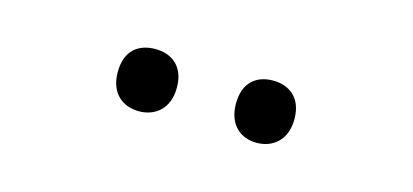

<svg xmlns="http://www.w3.org/2000/svg" viewBox="-27 -828 635 295"><g transform="rotate(15 290.0 -680.5)"><path d="M149 -681C149 -647 170 -631 196 -631C221 -631 243 -647 243 -681C243 -716 221 -730 196 -730C170 -730 149 -716 149 -681ZM337 -681C337 -647 358 -631 383 -631C408 -631 430 -647 430 -681C430 -716 408 -730 383 -730C358 -730 337 -716 337 -681Z"/></g></svg>

Font: Noto Sans Buginese
Style: Regular
Weight: 400
Designer: Monotype Design Team
Foundry: Monotype Imaging Inc.
Version: Version 2.002